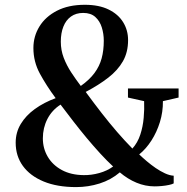

<svg xmlns="http://www.w3.org/2000/svg" viewBox="-20 -772 782 802"><path d="M726 -402.5V-364.5L660.5 -349.5Q661 -304.5 648 -262.2Q635 -220 612.5 -185Q590 -150 561.5 -127Q575.5 -113.5 593.2 -98.5Q611 -83.5 630.2 -70.2Q649.5 -57 669 -48Q688.5 -39 705.5 -38V-6Q700 -2.5 686 0.5Q672 3.5 655.8 5Q639.5 6.5 626 6.5Q587 6.5 550.2 -8.8Q513.5 -24 480.5 -52Q443.5 -20.5 396 -5.5Q348.5 9.5 298 9.5Q218.5 9.5 162 -14Q105.5 -37.5 75.5 -79Q45.5 -120.5 45.5 -176Q45.5 -219 66.8 -254.2Q88 -289.5 125.8 -316.8Q163.5 -344 212.5 -362Q174 -414 146.8 -464Q119.5 -514 119.5 -571.5Q119.5 -620.5 144.8 -661.5Q170 -702.5 218 -727.2Q266 -752 334.5 -752Q393 -752 433.2 -732.5Q473.5 -713 494.2 -679.5Q515 -646 515 -604.5Q515 -554 493.5 -516.2Q472 -478.5 432.5 -447.8Q393 -417 338 -388Q372.5 -341 405 -299.2Q437.5 -257.5 469.2 -220.8Q501 -184 533 -151.5Q555 -176 566 -209.5Q577 -243 580.2 -279.8Q583.5 -316.5 582 -349.5L514.5 -364.5V-402.5ZM234 -598Q234 -562.5 246.2 -530.5Q258.5 -498.5 277.8 -469.2Q297 -440 317.5 -413Q353.5 -438.5 374.5 -466.8Q395.5 -495 404.5 -528Q413.5 -561 413.5 -602Q413.5 -631 405.2 -657.5Q397 -684 378.2 -701Q359.5 -718 327.5 -718Q297.5 -718 276.5 -703Q255.5 -688 244.8 -661Q234 -634 234 -598ZM330 -40.5Q361.5 -40 394.8 -49.2Q428 -58.5 452.5 -76.5Q427 -100 399 -130.5Q371 -161 342.2 -195.5Q313.5 -230 285.8 -265.8Q258 -301.5 233 -335Q197 -312 178 -275Q159 -238 159 -194Q159 -152 179.5 -117.2Q200 -82.5 238.2 -61.8Q276.5 -41 330 -40.5Z"/></svg>

Font: Merriweather 96pt SemiBold
Style: Regular
Weight: 600
Version: Version 2.100